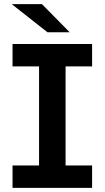

<svg xmlns="http://www.w3.org/2000/svg" viewBox="-20 -914 509 934"><path d="M299 -591V-109H428V0H41V-109H170V-591H41V-700H428V-591ZM37 -894H184L319 -757H211Z"/></svg>

Font: Montserrat Alternates SemiBold
Style: Regular
Weight: 600
Designer: Julieta Ulanovsky
Foundry: Julieta Ulanovsky
Version: Version 7.200